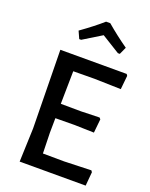

<svg xmlns="http://www.w3.org/2000/svg" viewBox="-159 -953 812 1036"><g transform="rotate(20 246.5 -434.5)"><path d="M162 -731 143 -773Q216 -825 266 -869H290Q351 -817 414 -773L395 -731H384Q302 -781 279 -796Q266 -788 173 -731ZM466 -88 472 -79 465 0H86L93 -193L86 -642H467L473 -633L465 -554L313 -558L191 -557L188 -369L304 -368L410 -371L417 -363L409 -284L296 -287L187 -286L186 -202L189 -84L311 -83Z"/></g></svg>

Font: Alegreya Sans Medium
Style: Regular
Weight: 500
Designer: Juan Pablo del Peral
Foundry: Huerta Tipografica
Version: Version 2.007